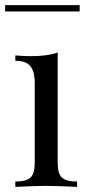

<svg xmlns="http://www.w3.org/2000/svg" viewBox="-31 -732 344 752"><path d="M281 -687H-11V-712H281ZM271 -21V0Q190 -4 150 -4Q110 -4 29 0V-21Q72 -21 88.5 -36.5Q105 -52 105 -93V-406Q105 -453 87.5 -473.5Q70 -494 29 -494V-515Q61 -512 91 -512Q153 -512 195 -526V-93Q195 -52 211.5 -36.5Q228 -21 271 -21Z"/></svg>

Font: Playfair Display
Style: Regular
Weight: 400
Designer: Claus Eggers S?rensen
Foundry: Claus Eggers S?rensen
Version: Version 1.003